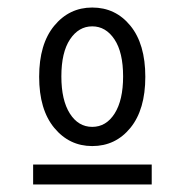

<svg xmlns="http://www.w3.org/2000/svg" viewBox="-20 -648 490 510"><path d="M225 -260Q164 -260 124 -308.5Q84 -357 84 -444Q84 -531 124 -579.5Q164 -628 225 -628Q287 -628 326.5 -579.5Q366 -531 366 -444Q366 -357 326.5 -308.5Q287 -260 225 -260ZM225 -311Q262 -311 284.5 -346.5Q307 -382 307 -445Q307 -509 284 -543.5Q261 -578 225 -578Q189 -578 166 -543.5Q143 -509 143 -445Q143 -382 165.5 -346.5Q188 -311 225 -311ZM68 -211H383V-158H68Z"/></svg>

Font: Inconsolata SemiCondensed
Style: Regular
Weight: 400
Width: 4
Monospace: yes
Designer: Raph Levien, Cyreal, Brenton Simpson
Foundry: Raph Levien, Cyreal, Google
Version: Version 3.001; ttfautohint (v1.8.2.53-6de2)